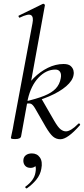

<svg xmlns="http://www.w3.org/2000/svg" viewBox="-20 -746 457 1041"><path d="M62.4 8Q48.2 8 43.6 6.3Q39 4.6 39 1.6Q39 -1.6 44.5 -24.8Q50 -48 54 -74L156 -619.4Q163.2 -654.6 148.3 -663.8Q133.4 -673 87.6 -650.6Q83.6 -648.8 81.2 -654.8Q78.8 -660.8 82.8 -661.8L212.2 -725Q216.2 -727 220.3 -723.2Q224.4 -719.4 223.4 -717L130.8 -207.4L94.4 -7.2Q91.8 8 62.4 8ZM307.4 9Q284.6 9 267.5 -5.5Q250.4 -20 228 -58L170 -158.8Q158.4 -178.4 148.3 -183.1Q138.2 -187.8 113.4 -181.8L204 -212.4L273.2 -92.4Q294.2 -56 308.6 -44.9Q323 -33.8 337.6 -33.8Q350 -33.8 366.8 -43.9Q383.6 -54 404.4 -75Q408.4 -79 412.4 -74.5Q416.4 -70 413.2 -67Q346.4 9 307.4 9ZM113.4 -181.8V-195Q179.4 -210.2 220.1 -226.7Q260.8 -243.2 282.1 -265.7Q303.4 -288.2 309.4 -321.4Q313.8 -344 305.7 -356.4Q297.6 -368.8 280.6 -368.8Q230.2 -368.8 189 -325.3Q147.8 -281.8 130.8 -207.4L104 -243Q128 -287.8 162.9 -322.8Q197.8 -357.8 239.7 -378.4Q281.6 -399 324.6 -399Q351 -399 363.1 -388.2Q375.2 -377.4 378.4 -363.4Q381.6 -349.4 378.8 -339Q373.8 -308.6 339 -278.5Q304.2 -248.4 246.3 -223.5Q188.4 -198.6 113.4 -181.8ZM126 275Q122 277 118.5 272.5Q115 268 119 265Q142 248.6 155.6 229.3Q169.2 210 172.4 188.4Q177.4 161.8 169.9 150.6Q162.4 139.4 152 136.8L180.2 127.4Q181.2 146.2 171.5 155.2Q161.8 164.2 145.8 164.2Q126 164.2 115.9 152.2Q105.8 140.2 106.6 123Q107.4 105.6 119.9 95.7Q132.4 85.8 153 85.8Q181.4 85.8 196.6 108.2Q211.8 130.6 204 169.6Q198.6 201 177.6 227.2Q156.6 253.4 126 275Z"/></svg>

Font: Cormorant Garamond Light
Style: Italic
Weight: 300
Italic angle: -10°
Designer: Christian Thalmann (Catharsis Fonts)
Foundry: Catharsis Fonts
Version: Version 4.001